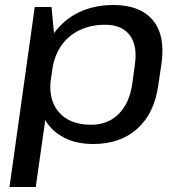

<svg xmlns="http://www.w3.org/2000/svg" viewBox="-20 -568 721 768"><path d="M353 8Q277 8 225 -24Q184 -48 161 -88L123 180H18L119 -540H186L196 -435Q234 -488 294 -518Q356 -548 433 -548Q541 -548 591.5 -487Q642 -426 626 -314L613 -226Q597 -114 529 -53Q461 8 353 8ZM345 -69Q412 -69 455 -112.5Q498 -156 509 -232L519 -306Q531 -384 499.5 -426.5Q468 -469 401 -469Q343 -469 297.5 -447Q252 -425 224 -384Q200 -349 191 -302L182 -240Q176 -165 215 -120Q258 -69 345 -69Z"/></svg>

Font: Pathway Extreme 8pt Thin 12pt Medium
Style: Italic
Weight: 500
Italic angle: -8°
Version: Version 1.001;gftools[0.9.26]